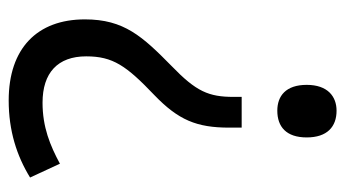

<svg xmlns="http://www.w3.org/2000/svg" viewBox="-192 -392 776 431"><g transform="rotate(90 195.5 -176.0)"><path d="M288 -477C288 -523 264 -544 228 -544C196 -544 170 -524 170 -477C170 -430 195 -411 228 -411C264 -411 288 -431 288 -477ZM266 -303V-331H197V-313C197 -257 185 -229 128 -174C61 -108 23 -67 23 21C23 128 88 192 205 192C273 192 329 174 378 144L347 77C306 99 265 116 210 116C143 116 106 82 106 18C106 -42 127 -72 193 -135C249 -189 266 -230 266 -303Z"/></g></svg>

Font: Noto Sans Devanagari UI SemiCondensed
Style: Regular
Weight: 400
Width: 4
Designer: Jelle Bosma - Monotype Design Team
Foundry: Monotype Imaging Inc.
Version: Version 2.004